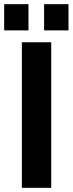

<svg xmlns="http://www.w3.org/2000/svg" viewBox="-45 -898 349 923"><path d="M91.8 -877.9V-752H-24.9V-877.9ZM284.2 -877.9V-752H167V-877.9ZM201.2 -694.8V4.9H60.1V-694.8Z"/></svg>

Font: D-DIN-PRO ExtraBold
Style: Bold
Weight: 800
Designer: Charles Nix
Foundry: CyberFei
Version: Version 1.000;hotconv 1.0.109;makeotfexe 2.5.65596